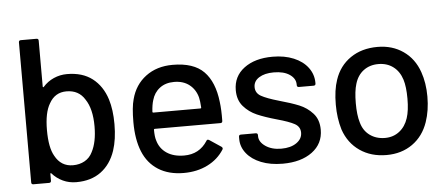

<svg xmlns="http://www.w3.org/2000/svg" viewBox="-49 -810 2158 929"><g transform="rotate(-5 1030.5 -345.5)"><path d="M495 -256Q495 -182 477 -128Q455 -63 407 -27.5Q359 8 287 8Q252 8 222 -6Q192 -20 170 -45Q168 -47 166.5 -46Q165 -45 165 -43V-10Q165 0 155 0H79Q69 0 69 -10V-690Q69 -700 79 -700H155Q165 -700 165 -690V-467Q165 -465 166.5 -464Q168 -463 170 -465Q192 -490 222.5 -503.5Q253 -517 287 -517Q362 -517 410 -480Q458 -443 479 -377Q495 -326 495 -256ZM398 -254Q398 -339 366 -386Q337 -434 277 -434Q221 -434 193 -383Q167 -340 167 -255Q167 -170 191 -129Q220 -75 278 -75Q310 -75 335 -89Q360 -103 373 -130Q398 -177 398 -254Z M1016 -226Q1016 -216 1006 -216H687Q683 -216 683 -212Q683 -178 689 -160Q700 -120 733.5 -97.5Q767 -75 818 -75Q892 -75 931 -136Q935 -145 945 -139L1002 -101Q1009 -95 1005 -88Q976 -42 925 -16.5Q874 9 809 9Q736 9 685.5 -23Q635 -55 611 -114Q587 -173 587 -257Q587 -330 598 -368Q616 -437 669.5 -477Q723 -517 800 -517Q902 -517 951.5 -466.5Q1001 -416 1012 -318Q1017 -280 1016 -226ZM692 -355Q685 -333 683 -299Q683 -295 687 -295H916Q920 -295 920 -299Q918 -332 914 -348Q904 -387 874.5 -410.5Q845 -434 800 -434Q758 -434 730 -412.5Q702 -391 692 -355Z M1090 -131V-142Q1090 -152 1100 -152H1172Q1182 -152 1182 -142V-137Q1182 -109 1212.5 -88Q1243 -67 1289 -67Q1335 -67 1363 -86.5Q1391 -106 1391 -136Q1391 -165 1364.5 -179.5Q1338 -194 1280 -210Q1223 -226 1185 -242.5Q1147 -259 1120.5 -289.5Q1094 -320 1094 -368Q1094 -435 1146.5 -474.5Q1199 -514 1285 -514Q1343 -514 1387.5 -495.5Q1432 -477 1456.5 -444Q1481 -411 1481 -370V-367Q1481 -357 1471 -357H1400Q1390 -357 1390 -367V-370Q1390 -399 1361.5 -418.5Q1333 -438 1284 -438Q1240 -438 1213 -421Q1186 -404 1186 -375Q1186 -346 1212.5 -331Q1239 -316 1298 -299Q1356 -283 1394 -267.5Q1432 -252 1459.5 -221.5Q1487 -191 1487 -142Q1487 -74 1433 -34Q1379 6 1290 6Q1230 6 1185 -12Q1140 -30 1115 -61.5Q1090 -93 1090 -131Z M1587 -134Q1570 -190 1570 -256Q1570 -327 1587 -376Q1609 -442 1663.5 -479.5Q1718 -517 1795 -517Q1867 -517 1920 -480Q1973 -443 1996 -377Q2015 -323 2015 -257Q2015 -189 1996 -134Q1973 -67 1920 -29.5Q1867 8 1794 8Q1719 8 1664.5 -29.5Q1610 -67 1587 -134ZM1906 -161Q1918 -197 1918 -255Q1918 -313 1907 -348Q1894 -389 1864 -411.5Q1834 -434 1792 -434Q1750 -434 1720 -411.5Q1690 -389 1678 -348Q1667 -313 1667 -255Q1667 -197 1678 -161Q1689 -120 1720 -97.5Q1751 -75 1794 -75Q1834 -75 1863.5 -98Q1893 -121 1906 -161Z"/></g></svg>

Font: BarlowMedium
Style: Regular
Weight: 500
Designer: Jeremy Tribby
Foundry: Tribby Type
Version: Version 1.422